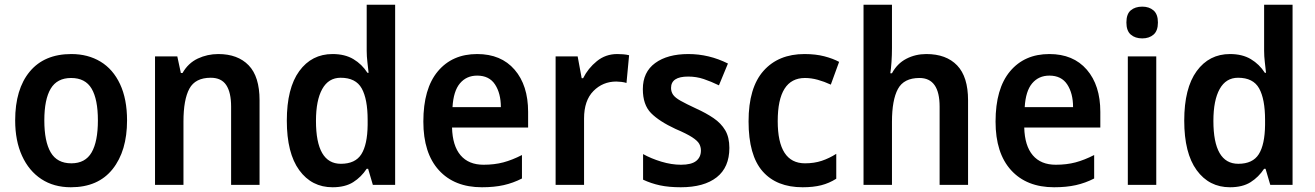

<svg xmlns="http://www.w3.org/2000/svg" viewBox="-20 -780 5547 810"><path d="M516 -272Q516 -143 455 -66.5Q394 10 279 10Q207 10 154.5 -24.5Q102 -59 73 -122.5Q44 -186 44 -272Q44 -404 105.5 -478Q167 -552 281 -552Q351 -552 404 -520Q457 -488 486.5 -425Q516 -362 516 -272ZM167 -272Q167 -183 194 -137Q221 -91 281 -91Q340 -91 366.5 -137Q393 -183 393 -272Q393 -361 366.5 -406Q340 -451 280 -451Q221 -451 194 -406Q167 -361 167 -272Z M901 -552Q983 -552 1029 -504.5Q1075 -457 1075 -357V0H955V-330Q955 -390 934.5 -421Q914 -452 869 -452Q804 -452 779 -406Q754 -360 754 -267V0H634V-542H728L743 -472H750Q774 -514 814.5 -533Q855 -552 901 -552Z M1383 10Q1295 10 1242.5 -62Q1190 -134 1190 -271Q1190 -408 1242.5 -480Q1295 -552 1383 -552Q1435 -552 1471 -530.5Q1507 -509 1530 -473H1535Q1533 -492 1530 -517.5Q1527 -543 1527 -566V-760H1647V0H1553L1533 -68H1527Q1504 -33 1470 -11.5Q1436 10 1383 10ZM1418 -89Q1479 -89 1504.5 -129.5Q1530 -170 1531 -253V-274Q1531 -362 1506 -407Q1481 -452 1417 -452Q1366 -452 1339.5 -404.5Q1313 -357 1313 -270Q1313 -89 1418 -89Z M1993 -552Q2094 -552 2151 -486Q2208 -420 2208 -308V-242H1887Q1889 -165 1923 -125Q1957 -85 2020 -85Q2066 -85 2103.5 -95Q2141 -105 2182 -126V-27Q2145 -8 2105 1Q2065 10 2013 10Q1897 10 1831.5 -62Q1766 -134 1766 -267Q1766 -406 1827 -479Q1888 -552 1993 -552ZM1993 -461Q1948 -461 1920.5 -428.5Q1893 -396 1889 -328H2093Q2093 -386 2068.5 -423.5Q2044 -461 1993 -461Z M2584 -552Q2595 -552 2608.5 -551Q2622 -550 2634 -547L2623 -430Q2614 -433 2601.5 -434.5Q2589 -436 2580 -436Q2523 -436 2483.5 -396Q2444 -356 2444 -280V0H2324V-542H2417L2434 -450H2440Q2461 -492 2498 -522Q2535 -552 2584 -552Z M3057 -156Q3057 -74 3003.5 -32Q2950 10 2852 10Q2802 10 2764.5 2Q2727 -6 2693 -22V-130Q2727 -111 2770 -98Q2813 -85 2853 -85Q2897 -85 2917 -101Q2937 -117 2937 -145Q2937 -160 2930 -173Q2923 -186 2900 -201Q2877 -216 2830 -236Q2761 -268 2726.5 -303Q2692 -338 2692 -404Q2692 -476 2744 -514Q2796 -552 2884 -552Q2971 -552 3051 -512L3013 -420Q2980 -436 2949 -446.5Q2918 -457 2883 -457Q2811 -457 2811 -409Q2811 -393 2819.5 -380.5Q2828 -368 2851 -355Q2874 -342 2917 -322Q2959 -303 2990.5 -281.5Q3022 -260 3039.5 -230.5Q3057 -201 3057 -156Z M3366 10Q3256 10 3197 -57.5Q3138 -125 3138 -268Q3138 -410 3201 -481Q3264 -552 3374 -552Q3421 -552 3457.5 -542.5Q3494 -533 3520 -519L3485 -423Q3457 -436 3429.5 -443.5Q3402 -451 3376 -451Q3261 -451 3261 -269Q3261 -91 3376 -91Q3415 -91 3446.5 -101.5Q3478 -112 3508 -131V-26Q3478 -7 3444.5 1.5Q3411 10 3366 10Z M3743 -577Q3743 -548 3741 -518.5Q3739 -489 3736 -471H3743Q3765 -512 3803.5 -532Q3842 -552 3888 -552Q3972 -552 4018 -504Q4064 -456 4064 -357V0H3944V-330Q3944 -451 3859 -451Q3793 -451 3768 -404.5Q3743 -358 3743 -266V0H3623V-760H3743Z M4407 -552Q4508 -552 4565 -486Q4622 -420 4622 -308V-242H4301Q4303 -165 4337 -125Q4371 -85 4434 -85Q4480 -85 4517.5 -95Q4555 -105 4596 -126V-27Q4559 -8 4519 1Q4479 10 4427 10Q4311 10 4245.5 -62Q4180 -134 4180 -267Q4180 -406 4241 -479Q4302 -552 4407 -552ZM4407 -461Q4362 -461 4334.5 -428.5Q4307 -396 4303 -328H4507Q4507 -386 4482.5 -423.5Q4458 -461 4407 -461Z M4799 -752Q4828 -752 4846.5 -736Q4865 -720 4865 -685Q4865 -650 4846.5 -634Q4828 -618 4799 -618Q4769 -618 4750.5 -634Q4732 -650 4732 -685Q4732 -721 4750.5 -736.5Q4769 -752 4799 -752ZM4858 -542V0H4738V-542Z M5169 10Q5081 10 5028.5 -62Q4976 -134 4976 -271Q4976 -408 5028.5 -480Q5081 -552 5169 -552Q5221 -552 5257 -530.5Q5293 -509 5316 -473H5321Q5319 -492 5316 -517.5Q5313 -543 5313 -566V-760H5433V0H5339L5319 -68H5313Q5290 -33 5256 -11.5Q5222 10 5169 10ZM5204 -89Q5265 -89 5290.5 -129.5Q5316 -170 5317 -253V-274Q5317 -362 5292 -407Q5267 -452 5203 -452Q5152 -452 5125.5 -404.5Q5099 -357 5099 -270Q5099 -89 5204 -89Z"/></svg>

Font: Noto Sans Sinhala UI SemiCondensed SemiBold
Style: Regular
Weight: 600
Width: 4
Designer: Jelle Bosma - Monotype Design Team
Foundry: Monotype Imaging Inc.
Version: Version 2.006; ttfautohint (v1.8.4.7-5d5b)